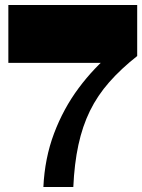

<svg xmlns="http://www.w3.org/2000/svg" viewBox="-20 -750 571 770"><path d="M154 0Q159.3 -115.5 196.8 -215Q234.3 -314.5 295.6 -396.9Q357 -479.3 432.5 -541.3L437.8 -498H13.5V-730H530.2V-525.3Q465.2 -474 418.1 -420.5Q371 -367 340.7 -305.3Q310.5 -243.5 294.4 -168.6Q278.2 -93.8 274 0Z"/></svg>

Font: Savate ExtraLight
Style: Regular
Weight: 200
Designer: Max Esnée
Foundry: Plomb Type
Version: Version 2.000